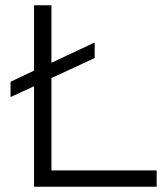

<svg xmlns="http://www.w3.org/2000/svg" viewBox="-20 -708 633 728"><path d="M20 -340V-398L109 -440V-688H175V-470L339 -547V-488L175 -412V-62H574V0H109V-381Z"/></svg>

Font: Roundo
Style: Regular
Weight: 400
Designer: Namrata Goyal (Gurmukhi), Shiva Nallaperumal (Latin)
Foundry: Indian Type Foundry
Version: Version 1.000;PS 1.0;hotconv 1.0.88;makeotf.lib2.5.647800